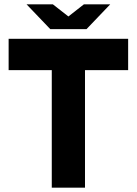

<svg xmlns="http://www.w3.org/2000/svg" viewBox="-20 -870 634 890"><path d="M220 0V-690H374V0ZM20 -545V-690H574V-545ZM222 -735 369 -850H491L381 -735ZM213 -735 103 -850H225L372 -735Z"/></svg>

Font: Radio Canada Big
Style: Regular
Weight: 400
Designer: Étienne Aubert Bonn
Foundry: Coppers and Brasses
Version: Version 1.001